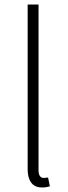

<svg xmlns="http://www.w3.org/2000/svg" viewBox="-20 -814 300 847"><path d="M165 13Q144 13 130.5 4Q117 -5 109.5 -23Q102 -41 102 -69V-794H150V-63Q150 -46 156 -37.5Q162 -29 172 -29Q176 -29 180 -29.5Q184 -30 192 -31L200 8Q192 10 185 11.5Q178 13 165 13Z"/></svg>

Font: Noto Sans SC Thin ExtraLight
Style: Regular
Weight: 250
Version: Version 2.004-H2;hotconv 1.0.118;makeotfexe 2.5.65603